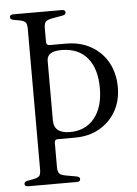

<svg xmlns="http://www.w3.org/2000/svg" viewBox="-52 -761 570 801"><g transform="rotate(-5 233.0 -360.0)"><path d="M34 0Q19 0 19 -11Q19 -20 32 -23L55 -27Q76 -31 82.5 -38Q89 -45 89 -66V-654Q89 -675 82.5 -682Q76 -689 55 -693L32 -697Q19 -700 19 -709Q19 -720 34 -720H237Q252 -720 252 -709Q252 -700 239 -697L194 -689Q173 -685 166.5 -677.5Q160 -670 160 -649V-593Q160 -579 174 -579H243Q302 -579 347 -553.5Q392 -528 417 -483Q442 -438 442 -379Q442 -322 417 -278.5Q392 -235 348 -210Q304 -185 246 -185H174Q160 -185 160 -171V-71Q160 -50 166.5 -42.5Q173 -35 194 -31L239 -23Q252 -20 252 -11Q252 0 237 0ZM227 -210Q292 -210 329.5 -256Q367 -302 367 -382Q367 -464 329 -509Q291 -554 221 -554Q160 -554 160 -514V-265Q160 -210 227 -210Z"/></g></svg>

Font: Instrument Serif
Style: Regular
Weight: 400
Designer: Rodrigo Fuenzalida
Foundry: fragTYPE
Version: Version 1.000; ttfautohint (v1.8.4.7-5d5b);gftools[0.9.27]